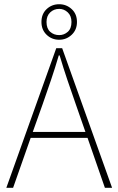

<svg xmlns="http://www.w3.org/2000/svg" viewBox="-20 -888 560 908"><path d="M10 0 246 -660H274L510 0H476L394 -236H125L42 0ZM182 -396 135 -264H384L338 -396Q317 -456 298.5 -510.5Q280 -565 262 -626H258Q240 -565 221.5 -510.5Q203 -456 182 -396ZM260 -700Q225 -700 200.5 -723.5Q176 -747 176 -784Q176 -822 200.5 -845Q225 -868 260 -868Q294 -868 319 -845Q344 -822 344 -784Q344 -747 319 -723.5Q294 -700 260 -700ZM260 -722Q283 -722 300.5 -737.5Q318 -753 318 -784Q318 -813 300.5 -829.5Q283 -846 260 -846Q235 -846 217.5 -829.5Q200 -813 200 -784Q200 -753 217.5 -737.5Q235 -722 260 -722Z"/></svg>

Font: Assistant ExtraLight
Style: Regular
Weight: 200
Designer: Hebrew By Ben Nathan, Latin by Paul Hunt
Version: Version 3.000